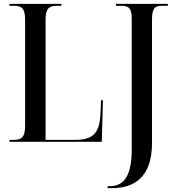

<svg xmlns="http://www.w3.org/2000/svg" viewBox="-20 -734 896 994"><path d="M537 240H560C672 240 767 186 767 7V-632C767 -690 780 -704 820 -704H849V-714H580V-704H609C648 -704 662 -690 662 -635V39C662 176 622 230 548 230H537ZM29 0H507L513 -215H503L500 -142C494 -43 462 -10 367 -10H216V-632C216 -691 234 -704 276 -704H298V-714H29V-704H51C92 -704 110 -692 110 -631V-84C110 -23 92 -10 51 -10H29Z"/></svg>

Font: Noto Serif Display Condensed Medium
Style: Regular
Weight: 500
Width: 3
Designer: Monotype Design Team
Foundry: Monotype Imaging Inc.
Version: Version 2.009